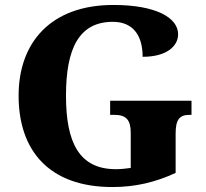

<svg xmlns="http://www.w3.org/2000/svg" viewBox="-20 -744 832 774"><path d="M433 10C525 10 606 -9 688 -47V-205C688 -260 702 -281 744 -281H752V-338H424V-281H441C489 -281 507 -260 507 -209V-67C487 -64 466 -62 447 -62C300 -62 246 -168 246 -358C246 -548 298 -656 435 -656C514 -656 555 -604 555 -515C652 -515 698 -558 698 -606C698 -672 610 -724 437 -724C186 -724 55 -574 55 -358C55 -137 178 10 433 10Z"/></svg>

Font: Noto Serif Malayalam ExtraBold
Style: Regular
Weight: 800
Designer: Indian type Foundry, Jelle Bosma, Monotype Design Team
Foundry: Monotype Imaging Inc.
Version: Version 2.104